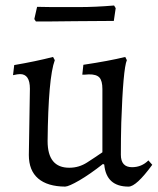

<svg xmlns="http://www.w3.org/2000/svg" viewBox="-20 -673 581 705"><path d="M356 -346.2Q356 -376 345.2 -388.2Q334 -400.4 306.2 -399.9L292 -398.9H282.2L286.1 -435.1Q380.4 -449.2 439.9 -463.9L445.8 -452.1Q432.1 -420.4 425.3 -222.7Q423.8 -165 423.8 -105Q423.8 -59.1 464.8 -59.1Q500 -59.1 524.9 -84L539.1 -67.9Q480.5 12.2 452.1 12.2Q370.1 12.2 362.8 -68.8L357.9 -70.8Q310.1 -33.2 271.5 -10.7Q232.9 11.7 219.2 12.2Q154.3 11.7 120.1 -17.6Q85.9 -46.9 85.9 -104L89.8 -347.2Q89.8 -401.4 53.2 -400.9Q45.4 -400.9 27.8 -397L32.2 -434.1Q109.9 -447.3 174.8 -463.9L181.2 -452.1Q157.2 -387.7 154.8 -154.8Q154.8 -56.6 234.9 -57.1Q270 -57.1 300.3 -76.7Q330.6 -96.2 356 -113.8ZM170.9 -647H270Q330.1 -647 398.9 -652.8L404.8 -643.1L397.9 -596.2L255.9 -595.2L162.1 -594.2H111.8L106 -603L116.2 -647.9Q144 -647 170.9 -647Z"/></svg>

Font: Alegreya-Regular
Style: Regular
Weight: 400
Designer: Juan Pablo del Peral
Foundry: Juan Pablo del Peral
Version: Version 1.003